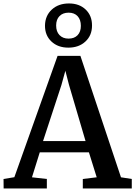

<svg xmlns="http://www.w3.org/2000/svg" viewBox="-29 -1064 764 1084"><path d="M52 -63.5 296 -748.5H425L654 -63L715 -53.5V0H438.5V-53.5L517 -63L473 -204H195.5L151.5 -63L235.5 -53.5V0H-8.5L-9 -53.5ZM454 -267.5 360.5 -585 340 -664.5 317.5 -583 214 -267.5ZM357 -795Q298 -795 261.2 -829.8Q224.5 -864.5 225 -920Q226 -975.5 263.5 -1010Q301 -1044.5 360.5 -1044.5Q419 -1044.5 455 -1009.8Q491 -975 490.5 -919.5Q490.5 -864 453.2 -829.5Q416 -795 357 -795ZM358 -846Q390.5 -846 409 -865.2Q427.5 -884.5 427.5 -918Q427.5 -953 409 -972.8Q390.5 -992.5 358.5 -992.5Q326 -992.5 307 -973.2Q288 -954 288 -920Q288 -885.5 307 -865.8Q326 -846 358 -846Z"/></svg>

Font: Merriweather Light 18pt SemiBold
Style: Regular
Weight: 600
Version: Version 2.100